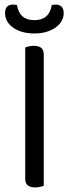

<svg xmlns="http://www.w3.org/2000/svg" viewBox="-20 -813 302 838"><path d="M171 -2Q166 0 156 2.5Q146 5 134 5Q90 5 90 -32V-606Q95 -608 105.5 -610.5Q116 -613 128 -613Q171 -613 171 -576ZM130 -725Q195 -725 206 -791Q210 -792 214 -792.5Q218 -793 223 -793Q239 -793 248.5 -784Q258 -775 258 -755Q258 -739 250 -723.5Q242 -708 226 -695.5Q210 -683 186 -675Q162 -667 130 -667Q97 -667 73 -675Q49 -683 33 -695.5Q17 -708 9.5 -724Q2 -740 2 -755Q2 -793 37 -793Q46 -793 54 -791Q65 -725 130 -725Z"/></svg>

Font: Baloo 2
Style: Regular
Weight: 400
Designer: Sarang Kulkarni and Ek Type
Foundry: Ek Type
Version: Version 1.640;hotconv 1.0.111;makeotfexe 2.5.65597; ttfautoh